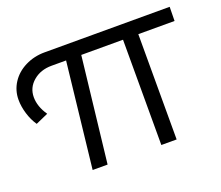

<svg xmlns="http://www.w3.org/2000/svg" viewBox="-100 -660 915 795"><g transform="rotate(-20 358.0 -263.0)"><path d="M712.9 -463.9H553.2V0H485.8V-463.9H301.8L249 0H183.1L234.9 -463.9H170.9Q122.1 -463.9 89.6 -436Q57.1 -408.2 57.1 -366.2Q57.1 -325.2 85.9 -283.2L30.8 -258.8Q13.7 -283.7 3.9 -315.9Q-5.9 -348.1 -5.9 -377.9Q-5.9 -418.9 16.1 -452.9Q38.1 -486.8 77.1 -506.3Q116.2 -525.9 163.1 -525.9H713.9Z"/></g></svg>

Font: Argentum Sans Light
Style: Regular
Weight: 300
Designer: Julieta Ulanovsky (Modified by Cristiano Sobral)
Foundry: Julieta Ulanovsky
Version: Version 1.000; ttfautohint (v1.5.65-e2d9)